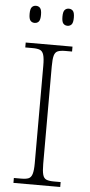

<svg xmlns="http://www.w3.org/2000/svg" viewBox="-60 -939 455 973"><g transform="rotate(5 167.0 -452.0)"><path d="M47 0V-25H84Q109 -25 122 -30.5Q135 -36 140.5 -54.5Q146 -73 146 -109V-605Q146 -642 140.5 -660Q135 -678 122 -683.5Q109 -689 84 -689H47V-714H285V-689H251Q226 -689 212.5 -683.5Q199 -678 194 -660Q189 -642 189 -605V-109Q189 -73 194 -54.5Q199 -36 212.5 -30.5Q226 -25 251 -25H285V0ZM250 -817Q237 -817 229 -826Q221 -835 221 -861Q221 -886 229 -895Q237 -904 250 -904Q263 -904 271 -895Q279 -886 279 -861Q279 -835 271 -826Q263 -817 250 -817ZM83 -817Q70 -817 62 -826Q54 -835 54 -861Q54 -886 62 -895Q70 -904 83 -904Q96 -904 104 -895Q112 -886 112 -861Q112 -835 104 -826Q96 -817 83 -817Z"/></g></svg>

Font: Noto Serif Gujarati ExtraLight
Style: Regular
Weight: 250
Version: Version 2.102